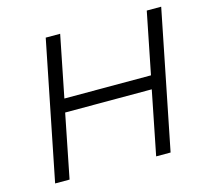

<svg xmlns="http://www.w3.org/2000/svg" viewBox="-101 -819 1023 938"><g transform="rotate(-15 410.5 -350.0)"><path d="M790 -700 650 0H577L641 -322H203L139 0H66L206 -700H279L217 -389H655L717 -700Z"/></g></svg>

Font: Montserrat Alternates
Style: Italic
Weight: 400
Italic angle: -11.3°
Designer: Julieta Ulanovsky
Foundry: Julieta Ulanovsky
Version: Version 7.200